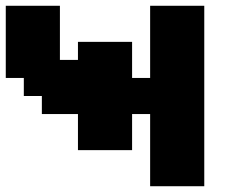

<svg xmlns="http://www.w3.org/2000/svg" viewBox="-20 -645 852 665"><path d="M500 0H687.5V-625H500V-375H437.5V-500H250V-437.5H187.5V-625H0V-375H62.5V-312.5H125V-250H250V-125H437.5V-250H500Z"/></svg>

Font: Faithful 32x
Style: Semibold
Weight: 400
Foundry: Faithful Resource Pack
Version: Version 1.0; January 27, 2023